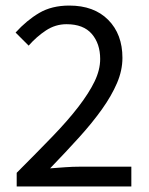

<svg xmlns="http://www.w3.org/2000/svg" viewBox="-20 -670 537 690"><path d="M40 0V-49Q112 -121 168 -179Q224 -237 262 -286.5Q300 -336 320 -377.5Q340 -419 340 -458Q340 -513 310 -548Q280 -583 219 -583Q179 -583 145 -560.5Q111 -538 83 -506L36 -553Q76 -597 121 -623.5Q166 -650 229 -650Q318 -650 369 -598.5Q420 -547 420 -462Q420 -417 400.5 -371.5Q381 -326 346.5 -277.5Q312 -229 264.5 -176.5Q217 -124 160 -65Q186 -67 214 -69Q242 -71 267 -71H452V0Z"/></svg>

Font: CV Source Sans
Style: Regular
Weight: 400
Designer: Paul D. Hunt
Foundry: Adobe Systems Incorporated
Version: Version 3.001